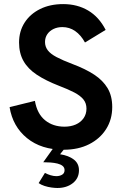

<svg xmlns="http://www.w3.org/2000/svg" viewBox="-20 -733 615 957"><path d="M297.4 13.4Q185.8 13.4 114.6 -44.6Q43.4 -102.6 27.8 -199L154 -230.2Q165 -166.2 204.3 -133.9Q243.6 -101.6 301.6 -101.6Q332.8 -101.6 357.5 -112.4Q382.2 -123.2 396.6 -143.8Q411 -164.4 411 -191.6Q411 -218.4 395.8 -237.3Q380.6 -256.2 350.2 -272.1Q319.8 -288 274 -305.4Q208.2 -331 163.8 -360.3Q119.4 -389.6 97.2 -428.8Q75 -468 75 -521Q75 -577 102.5 -620.1Q130 -663.2 179.7 -687.9Q229.4 -712.6 295 -712.6Q365.2 -712.6 419.5 -680.5Q473.8 -648.4 506.6 -584L403.6 -521.2Q383 -558.6 354.5 -578.3Q326 -598 290.8 -598Q266.4 -598 246.8 -588.6Q227.2 -579.2 215.8 -562.5Q204.4 -545.8 204.4 -523.6Q204.4 -500.6 217.9 -482.6Q231.4 -464.6 261.8 -448.5Q292.2 -432.4 341.4 -413.8Q406 -389.6 449.7 -360.8Q493.4 -332 516.4 -293.3Q539.4 -254.6 539.4 -199.6Q539.4 -137.6 508.9 -89.5Q478.4 -41.4 424.1 -14Q369.8 13.4 297.4 13.4ZM266 204Q254.2 204 236.7 201.7Q219.2 199.4 201.9 193.8Q184.6 188.2 172.6 179.6L204 128.8Q217.4 136 232.3 140.5Q247.2 145 260.8 145Q277.2 145 289.5 137.8Q301.8 130.6 301.8 115.2Q301.8 102 292.2 94.1Q282.6 86.2 266.6 82.3Q250.6 78.4 232.1 77Q213.6 75.6 195.6 75.6L257.4 -11L316.4 -10.4L279.4 35.8Q322.2 42.4 347.9 62.1Q373.6 81.8 373.6 115.6Q373.6 155.6 343 179.8Q312.4 204 266 204Z"/></svg>

Font: Hanken Grotesk
Style: Regular
Weight: 400
Designer: Alfredo Marco Pradil
Foundry: Hanken Design Co.
Version: Version 3.013